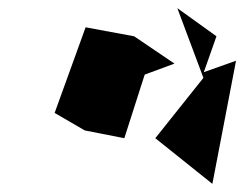

<svg xmlns="http://www.w3.org/2000/svg" viewBox="-20 -802 599 471"><path d="M511 -713 415 -782 479 -611 361 -463 501 -351 559 -653 480 -625ZM309 -713 190 -735 114 -525 188 -482 285 -463 335 -619 408 -646Z"/></svg>

Font: Asimov Silicon
Style: Regular
Weight: 400
Designer: Google
Version: Version 2.000980; 2014